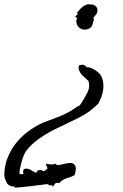

<svg xmlns="http://www.w3.org/2000/svg" viewBox="-30 -906 575 900"><path d="M-9.8 -82Q-9.8 -128.9 6.8 -169.4Q23.4 -210 51.8 -243.2Q80.1 -276.4 117.7 -301.3Q155.3 -326.2 197.3 -340.8Q218.8 -348.6 236.8 -355.5Q254.9 -362.3 271.5 -370.1Q288.1 -377.9 304.2 -387.7Q320.3 -397.5 339.8 -411.1L341.8 -409.2Q345.7 -414.1 349.1 -419.9Q352.5 -425.8 356.4 -430.7Q370.1 -453.1 381.3 -475.6Q392.6 -498 384.8 -526.4Q377 -534.2 367.7 -542Q358.4 -549.8 351.6 -558.1Q344.7 -566.4 340.8 -576.2Q336.9 -585.9 339.8 -599.6Q352.5 -603.5 360.4 -602.1Q368.2 -600.6 376 -590.8Q383.8 -591.8 393.6 -588.4Q403.3 -585 413.1 -579.1Q422.9 -573.2 430.7 -566.4Q438.5 -559.6 442.4 -552.7Q451.2 -538.1 453.6 -520.5Q456.1 -502.9 453.6 -485.4Q451.2 -467.8 444.8 -451.2Q438.5 -434.6 430.7 -419.9V-418.9Q429.7 -418.9 428.7 -418Q420.9 -411.1 413.1 -404.3Q405.3 -397.5 397.5 -390.6Q369.1 -369.1 337.9 -353.5Q306.6 -337.9 275.4 -323.2Q250 -311.5 224.6 -298.8Q199.2 -286.1 175.3 -271Q151.4 -255.9 129.9 -237.8Q108.4 -219.7 91.8 -197.3Q85.9 -188.5 80.6 -175.3Q75.2 -162.1 71.3 -147.5Q67.4 -132.8 64.5 -118.7Q61.5 -104.5 60.5 -93.8Q64.5 -88.9 70.3 -89.4Q76.2 -89.8 81.1 -91.8Q77.1 -97.7 78.1 -102.1Q79.1 -106.4 81.1 -112.3Q90.8 -117.2 99.1 -115.2Q107.4 -113.3 114.7 -109.4Q122.1 -105.5 128.4 -101.1Q134.8 -96.7 139.6 -96.7Q141.6 -96.7 143.1 -100.6Q144.5 -104.5 146.5 -107.4L165 -109.4Q170.9 -100.6 180.2 -106Q189.5 -111.3 193.4 -118.2L190.4 -122.1L184.6 -138.7L203.1 -135.7Q208 -134.8 212.4 -135.7Q216.8 -136.7 221.7 -134.8L226.6 -139.6Q229.5 -137.7 231.4 -136.7Q233.4 -135.7 235.4 -133.8Q240.2 -130.9 251 -133.3Q261.7 -135.7 274.4 -138.7Q287.1 -141.6 298.8 -142.1Q310.5 -142.6 318.4 -134.8Q327.1 -125 325.2 -110.8Q323.2 -96.7 320.3 -85.9Q311.5 -80.1 301.8 -77.1Q292 -74.2 281.7 -70.3Q271.5 -66.4 263.2 -61.5Q254.9 -56.6 249 -47.9Q233.4 -50.8 229.5 -46.4Q225.6 -42 217.8 -31.2L210.9 -39.1L210 -38.1Q202.1 -36.1 199.2 -39.1Q196.3 -42 190.4 -43Q182.6 -42 160.2 -39.1Q137.7 -36.1 112.3 -33.2Q86.9 -30.3 65.9 -28.3Q44.9 -26.4 41 -26.4L34.2 -33.2L32.2 -31.2Q12.7 -34.2 5.4 -43.5Q-2 -52.7 -6.8 -70.3Q-7.8 -73.2 -8.8 -76.2Q-9.8 -79.1 -9.8 -82ZM335 -840.8 330.1 -845.7Q335.9 -852.5 342.8 -860.4Q349.6 -868.2 357.9 -874.5Q366.2 -880.9 375.5 -884.3Q384.8 -887.7 394.5 -884.8Q407.2 -886.7 417.5 -877.9Q427.7 -869.1 426.8 -856.4Q425.8 -843.8 419.4 -836.9Q413.1 -830.1 407.2 -821.3L410.2 -817.4Q410.2 -809.6 408.2 -806.2Q406.2 -802.7 405.3 -796.9Q402.3 -781.2 390.6 -773.9Q378.9 -766.6 365.7 -767.1Q352.5 -767.6 341.8 -775.9Q331.1 -784.2 329.1 -798.8Q326.2 -803.7 327.6 -810.1Q329.1 -816.4 332 -821.3Q330.1 -823.2 327.1 -824.7Q324.2 -826.2 322.3 -828.1Z"/></svg>

Font: Homemade Apple
Style: Regular
Weight: 400
Designer: Font Diner, Inc
Foundry: Font Diner, Inc
Version: Version 1.000